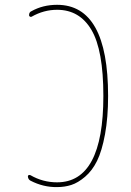

<svg xmlns="http://www.w3.org/2000/svg" viewBox="-20 -760 540 790"><path d="M105.5 -16.6Q95.7 -21.5 94.7 -34.2Q94.7 -38.1 98.1 -39.6Q101.6 -41 105.5 -39.1Q156.2 -9.8 214.8 -9.8Q405.3 -9.8 405.3 -365.2Q405.3 -553.7 356.4 -636.7Q307.6 -719.7 214.8 -719.7Q160.2 -719.7 110.4 -691.4Q107.4 -689.5 103.5 -691.4Q99.6 -693.4 99.6 -697.3Q99.6 -710 109.4 -713.9Q156.2 -740.2 214.8 -740.2Q424.8 -740.2 424.8 -365.2Q424.8 -276.4 412.1 -207.5Q399.4 -138.7 379.4 -98.1Q359.4 -57.6 330.1 -32.7Q300.8 -7.8 273.4 1Q246.1 9.8 214.8 9.8Q158.2 10.7 105.5 -16.6Z"/></svg>

Font: Rounded-X Mgen+ 2m thin
Style: Regular
Weight: 100
Designer: [Source Han Sans]
Ryoko NISHIZUKA  (kana & ideographs); Paul D. Hunt (Latin, Greek & Cyrillic); Wenlong ZHANG  (bopomofo
Version: Version 1.059.20150602